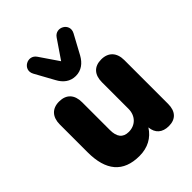

<svg xmlns="http://www.w3.org/2000/svg" viewBox="-219 -897 1030 1030"><g transform="rotate(-45 296.0 -381.5)"><path d="M234 11C296 11 345 -15 376 -64C380 -17 410 9 459 9C511 9 540 -22 540 -78V-411C540 -468 508 -501 455 -501C400 -501 371 -468 371 -411V-210C371 -157 335 -121 285 -121C240 -121 220 -149 220 -200V-411C220 -468 190 -501 135 -501C82 -501 51 -468 51 -411V-200C51 -61 111 11 234 11ZM296 -534C338 -534 369 -558 390 -596L449 -705C478 -759 402 -802 369 -753L296 -646L223 -753C190 -802 114 -759 143 -705L203 -596C223 -558 254 -534 296 -534Z"/></g></svg>

Font: SN Pro Heavy
Style: Regular
Weight: 800
Designer: Tobias Whetton
Foundry: Supernotes
Version: Version 1.001;Glyphs 3.2 (3249)